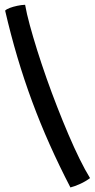

<svg xmlns="http://www.w3.org/2000/svg" viewBox="-20 -756 406 822"><path d="M365.5 6.5Q346 21 322.8 31.5Q299.5 42 281.5 46.5Q234 -45 193 -136.8Q152 -228.5 117.5 -321.8Q83 -415 54.2 -512Q25.5 -609 2 -710.5Q8 -717 22.2 -722.2Q36.5 -727.5 54 -731.2Q71.5 -735 87.5 -735.5Q94 -698.5 107.5 -648.8Q121 -599 139.2 -541Q157.5 -483 179.2 -421.2Q201 -359.5 225 -298Q249 -236.5 273.2 -179.8Q297.5 -123 321 -75.2Q344.5 -27.5 365.5 6.5Z"/></svg>

Font: Grandstander Thin
Style: Regular
Weight: 400
Version: Version 1.200